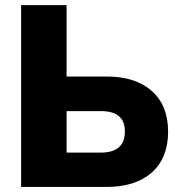

<svg xmlns="http://www.w3.org/2000/svg" viewBox="-20 -739 713 759"><path d="M63.5 -718.8H243.2V-436.5H402.3Q515.6 -436.5 580.1 -379.4Q644.5 -322.3 644.5 -218.8Q644.5 -114.3 580.1 -57.1Q515.6 0 401.4 0H63.5ZM377.9 -135.7Q473.6 -135.7 473.6 -218.8Q473.6 -259.8 450.2 -279.8Q426.8 -299.8 377.9 -299.8H243.2V-135.7Z"/></svg>

Font: Min Sans Black
Style: Regular
Weight: 900
Designer: Jinseong-Kim, NotoSansCJK, Nunito
Foundry: Jinseong-Kim
Version: Version 1.000